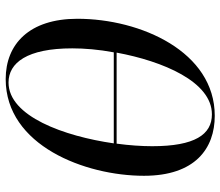

<svg xmlns="http://www.w3.org/2000/svg" viewBox="-70 -694 775 675"><g transform="rotate(90 317.5 -356.5)"><path d="M258 11C492 11 598 -269 598 -475C598 -655 502 -724 387 -724C162 -724 46 -464 46 -241C46 -72 135 11 258 11ZM382 -714C453 -714 494 -654 494 -504C494 -467 491 -423 485 -379H165C195 -541 267 -714 382 -714ZM270 1C201 1 150 -64 150 -223C150 -265 154 -316 164 -369H484C459 -195 389 1 270 1Z"/></g></svg>

Font: Noto Serif Display ExtraCondensed Medium
Style: Italic
Weight: 500
Width: 2
Italic angle: -12°
Designer: Monotype Design Team
Foundry: Monotype Imaging Inc.
Version: Version 2.009